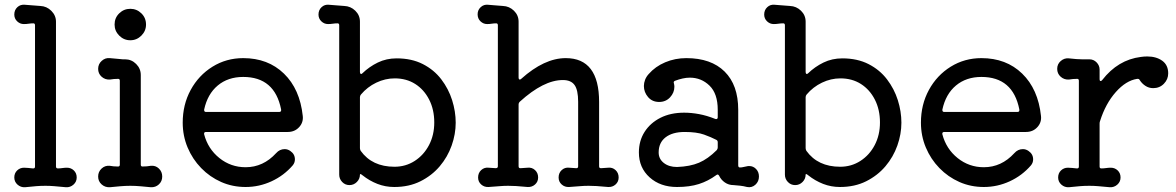

<svg xmlns="http://www.w3.org/2000/svg" viewBox="-20 -762 4936 806"><path d="M261 -58Q278 -58 290 -46.5Q302 -35 302 -17Q302 1 288.5 13Q275 25 257 24Q226 21 207.5 19.5Q189 18 171 18Q150 18 132 19.5Q114 21 85 24Q67 25 53.5 13Q40 1 40 -17Q40 -35 52 -46.5Q64 -58 81 -58Q89 -58 98.5 -57Q108 -56 118 -55H120Q127 -55 127 -63V-656Q127 -664 120 -664Q110 -664 100.5 -662.5Q91 -661 80 -661Q64 -661 52 -672.5Q40 -684 40 -701Q40 -720 53 -732Q66 -744 85 -742Q100 -741 116.5 -739.5Q133 -738 149 -737Q176 -736 195.5 -716.5Q215 -697 215 -671V-63Q215 -55 223 -55Q232 -55 242 -56.5Q252 -58 261 -58Z M527 -593Q500 -593 480.5 -612.5Q461 -632 461 -659Q461 -687 480.5 -706Q500 -725 527 -725Q554 -725 573.5 -706Q593 -687 593 -659Q593 -632 573.5 -612.5Q554 -593 527 -593ZM441 24Q421 25 406.5 12Q392 -1 392 -21Q392 -41 406.5 -54.5Q421 -68 441 -66Q456 -63 474 -63H476Q483 -63 483 -71V-423Q483 -431 476 -431Q458 -431 441 -428Q421 -427 406.5 -440Q392 -453 392 -473Q392 -493 407 -506.5Q422 -520 441 -518Q468 -516 479.5 -514.5Q491 -513 495 -513Q499 -513 505 -513Q532 -513 551.5 -493.5Q571 -474 571 -447V-71Q571 -63 578 -63Q597 -63 613 -66Q633 -68 647 -54.5Q661 -41 661 -21Q661 -1 647 12Q633 25 613 24Q593 22 570.5 20Q548 18 527 18Q506 18 483.5 20Q461 22 441 24Z M1188 -208H845Q835 -208 837 -198Q853 -137 901 -98.5Q949 -60 1011 -60Q1085 -60 1139 -119Q1154 -136 1175 -136Q1188 -136 1199 -128Q1218 -115 1218 -93Q1218 -79 1209 -68Q1172 -25 1120 -1Q1068 23 1011 23Q956 23 908.5 2Q861 -19 824.5 -56.5Q788 -94 767.5 -143Q747 -192 747 -247Q747 -323 780.5 -384.5Q814 -446 872 -482Q930 -518 1001 -518Q1105 -518 1172 -453Q1239 -388 1251 -275Q1254 -248 1235.5 -228Q1217 -208 1188 -208ZM1001 -439Q937 -439 894 -403Q851 -367 837 -302V-300Q837 -292 845 -292H1152Q1162 -292 1160 -303Q1133 -439 1001 -439Z M1645 -517Q1708 -517 1755 -493Q1802 -469 1832.5 -429Q1863 -389 1878 -341.5Q1893 -294 1893 -247Q1893 -199 1876 -151Q1859 -103 1826 -64Q1793 -25 1745 -1Q1697 23 1635 23Q1598 23 1564.5 10Q1531 -3 1502 -26Q1491 -35 1491 -29Q1491 -11 1478 2Q1465 15 1447 15Q1429 15 1416.5 2Q1404 -11 1404 -29V-656Q1404 -664 1397 -664Q1387 -664 1377 -662.5Q1367 -661 1357 -661Q1341 -661 1329 -672.5Q1317 -684 1317 -701Q1317 -720 1330 -732Q1343 -744 1361 -742Q1376 -741 1392.5 -739.5Q1409 -738 1425 -737Q1452 -736 1471.5 -717Q1491 -698 1491 -671V-460Q1491 -454 1494 -452Q1497 -450 1501 -454Q1530 -482 1566 -499.5Q1602 -517 1645 -517ZM1636 -62Q1683 -62 1721 -86.5Q1759 -111 1781 -153Q1803 -195 1803 -248Q1803 -302 1781.5 -344Q1760 -386 1723 -409.5Q1686 -433 1637 -433Q1597 -433 1559.5 -415Q1522 -397 1495 -365Q1491 -360 1491 -354V-140Q1491 -135 1494 -129Q1542 -62 1636 -62Z M2533 -58Q2551 -60 2564 -48Q2577 -36 2577 -17Q2577 1 2564 12.5Q2551 24 2533 23Q2502 20 2484 19Q2466 18 2451 18Q2432 18 2415.5 19.5Q2399 21 2369 23Q2351 24 2338 12.5Q2325 1 2325 -17Q2325 -36 2338 -48Q2351 -60 2369 -58L2398 -56H2400Q2407 -56 2407 -64V-335Q2407 -384 2392 -405Q2377 -426 2343 -426Q2262 -426 2162 -335Q2157 -330 2157 -323V-64Q2157 -55 2166 -56L2195 -58Q2213 -60 2226 -48Q2239 -36 2239 -17Q2239 1 2226 12.5Q2213 24 2195 23Q2164 20 2146.5 19Q2129 18 2113 18Q2095 18 2078 19.5Q2061 21 2031 23Q2013 24 2000 12.5Q1987 1 1987 -17Q1987 -36 2000 -48Q2013 -60 2031 -58L2061 -56Q2070 -56 2070 -64V-656Q2070 -664 2063 -664Q2053 -664 2044 -662.5Q2035 -661 2025 -661Q2009 -661 1997 -672.5Q1985 -684 1985 -702Q1985 -720 1998 -732Q2011 -744 2029 -742Q2043 -741 2059 -739.5Q2075 -738 2091 -737Q2118 -736 2137.5 -717Q2157 -698 2157 -671V-436Q2157 -430 2160.5 -428.5Q2164 -427 2168 -431Q2265 -518 2355 -518Q2495 -518 2495 -334V-64Q2495 -55 2504 -56Z M3116 -64Q3119 -65 3125 -65Q3142 -65 3154 -52.5Q3166 -40 3166 -21Q3166 0 3151 13.5Q3136 27 3116 23Q3101 19 3086.5 17.5Q3072 16 3059 15Q3039 15 3023 4Q3007 -7 2999 -24Q2994 -33 2987 -27Q2953 -2 2914 10.5Q2875 23 2822 23Q2752 23 2707 -17.5Q2662 -58 2662 -122Q2662 -171 2686 -208.5Q2710 -246 2752.5 -267.5Q2795 -289 2852 -289Q2882 -289 2914.5 -283Q2947 -277 2982 -263Q2983 -263 2984 -262.5Q2985 -262 2986 -262Q2993 -262 2993 -270V-301Q2993 -369 2958.5 -402.5Q2924 -436 2876 -436Q2861 -436 2845.5 -432.5Q2830 -429 2814 -423Q2806 -420 2809 -412Q2810 -408 2810.5 -405Q2811 -402 2811 -398Q2811 -373 2793 -353.5Q2775 -334 2747 -334Q2718 -334 2700.5 -354.5Q2683 -375 2683 -401Q2683 -414 2688 -427Q2693 -440 2703 -451Q2731 -483 2772.5 -500.5Q2814 -518 2861 -518Q2965 -518 3022 -461.5Q3079 -405 3079 -301V-68Q3079 -59 3086 -59Q3094 -59 3101.5 -61Q3109 -63 3116 -64ZM2822 -61Q2877 -63 2914.5 -79Q2952 -95 2989 -132Q2993 -137 2993 -143V-165Q2993 -172 2987 -175Q2966 -186 2935.5 -197Q2905 -208 2854 -208Q2803 -208 2774 -185.5Q2745 -163 2745 -122Q2745 -95 2766.5 -78Q2788 -61 2822 -61Z M3516 -517Q3579 -517 3626 -493Q3673 -469 3703.5 -429Q3734 -389 3749 -341.5Q3764 -294 3764 -247Q3764 -199 3747 -151Q3730 -103 3697 -64Q3664 -25 3616 -1Q3568 23 3506 23Q3469 23 3435.5 10Q3402 -3 3373 -26Q3362 -35 3362 -29Q3362 -11 3349 2Q3336 15 3318 15Q3300 15 3287.5 2Q3275 -11 3275 -29V-656Q3275 -664 3268 -664Q3258 -664 3248 -662.5Q3238 -661 3228 -661Q3212 -661 3200 -672.5Q3188 -684 3188 -701Q3188 -720 3201 -732Q3214 -744 3232 -742Q3247 -741 3263.5 -739.5Q3280 -738 3296 -737Q3323 -736 3342.5 -717Q3362 -698 3362 -671V-460Q3362 -454 3365 -452Q3368 -450 3372 -454Q3401 -482 3437 -499.5Q3473 -517 3516 -517ZM3507 -62Q3554 -62 3592 -86.5Q3630 -111 3652 -153Q3674 -195 3674 -248Q3674 -302 3652.5 -344Q3631 -386 3594 -409.5Q3557 -433 3508 -433Q3468 -433 3430.5 -415Q3393 -397 3366 -365Q3362 -360 3362 -354V-140Q3362 -135 3365 -129Q3413 -62 3507 -62Z M4287 -208H3944Q3934 -208 3936 -198Q3952 -137 4000 -98.5Q4048 -60 4110 -60Q4184 -60 4238 -119Q4253 -136 4274 -136Q4287 -136 4298 -128Q4317 -115 4317 -93Q4317 -79 4308 -68Q4271 -25 4219 -1Q4167 23 4110 23Q4055 23 4007.5 2Q3960 -19 3923.5 -56.5Q3887 -94 3866.5 -143Q3846 -192 3846 -247Q3846 -323 3879.5 -384.5Q3913 -446 3971 -482Q4029 -518 4100 -518Q4204 -518 4271 -453Q4338 -388 4350 -275Q4353 -248 4334.5 -228Q4316 -208 4287 -208ZM4100 -439Q4036 -439 3993 -403Q3950 -367 3936 -302V-300Q3936 -292 3944 -292H4251Q4261 -292 4259 -303Q4232 -439 4100 -439Z M4884 -454Q4884 -429 4866 -410.5Q4848 -392 4821 -392Q4803 -392 4788.5 -401.5Q4774 -411 4765 -425Q4762 -432 4754 -431Q4707 -424 4664 -375.5Q4621 -327 4598 -254Q4596 -250 4596 -243V-63Q4596 -55 4603 -55Q4614 -55 4623.5 -56.5Q4633 -58 4643 -58Q4660 -58 4672 -46.5Q4684 -35 4684 -17Q4684 1 4670.5 13Q4657 25 4639 24Q4608 21 4589.5 19.5Q4571 18 4553 18Q4532 18 4514 19.5Q4496 21 4467 24Q4449 25 4435.5 13Q4422 1 4422 -17Q4422 -35 4434 -46.5Q4446 -58 4463 -58Q4471 -58 4480.5 -57Q4490 -56 4500 -55H4502Q4509 -55 4509 -63V-423Q4509 -431 4502 -431Q4484 -431 4467 -428Q4447 -427 4432.5 -440Q4418 -453 4418 -473Q4418 -493 4433 -506Q4448 -519 4467 -517Q4487 -515 4498.5 -514Q4510 -513 4521.5 -513Q4533 -513 4553 -513Q4571 -513 4583.5 -500Q4596 -487 4596 -470V-429Q4596 -423 4599.5 -422Q4603 -421 4607 -426Q4673 -511 4769 -523Q4776 -524 4782.5 -524.5Q4789 -525 4796 -525Q4834 -525 4859 -507Q4884 -489 4884 -454Z"/></svg>

Font: Kiwi Maru Medium
Style: Regular
Weight: 500
Designer: Hiroki-Chan
Version: Version 1.100